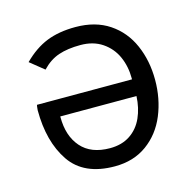

<svg xmlns="http://www.w3.org/2000/svg" viewBox="-81 -576 668 663"><g transform="rotate(-15 253.5 -244.0)"><path d="M251.5 6.3Q141.1 6.3 92.3 -65.4Q43.5 -137.2 43.5 -250Q44.9 -266.1 45.9 -268.6H385.7V-272.5Q385.7 -314.9 369.9 -350.3Q354 -385.7 321.8 -407.5Q289.6 -429.2 244.1 -429.2Q198.2 -429.2 165.8 -418.2Q133.3 -407.2 106 -378.4L56.2 -418.5Q96.2 -458.5 140.1 -476.1Q184.1 -493.7 243.2 -493.7Q314.5 -493.7 363.8 -460.7Q413.1 -427.7 437.7 -371.3Q462.4 -314.9 462.4 -246.6Q462.4 -179.2 438.5 -121.3Q414.6 -63.5 366.7 -28.6Q318.8 6.3 251.5 6.3ZM251.5 -58.6Q293.9 -58.6 323.5 -78.4Q353 -98.1 368.4 -132.3Q383.8 -166.5 385.7 -209H113.3V-206.1Q113.3 -139.2 148.4 -98.9Q183.6 -58.6 251.5 -58.6Z"/></g></svg>

Font: Acari Sans
Style: Regular
Weight: 400
Designer: Alfredo Marco Pradil and Stefan Peev
Foundry: Hanken Design Co.
Version: Version 1.045;February 4, 2021;FontCreator 13.0.0.2655 64-bi